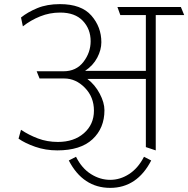

<svg xmlns="http://www.w3.org/2000/svg" viewBox="-20 -714 914 932"><path d="M688 0V-331H404Q441 -303 464 -259.5Q487 -216 487 -179Q487 -92 429 -38Q371 16 258 16Q201 16 151 -1.5Q101 -19 70 -41L82 -84Q119 -59 164 -42Q209 -25 261 -25Q339 -25 387.5 -67.5Q436 -110 436 -177Q436 -243 392 -288Q348 -333 292 -333H172L158 -368H288Q350 -368 385 -413.5Q420 -459 420 -514Q420 -573 382 -613Q344 -653 272 -653Q221 -653 175 -634.5Q129 -616 91 -586L82 -629Q114 -655 161 -674.5Q208 -694 271 -694Q375 -694 423.5 -638.5Q472 -583 472 -509Q472 -472 452 -434Q432 -396 393 -370H688V-641H564L550 -680H858L874 -641H736V16ZM679 47 714 65Q680 131 630 164.5Q580 198 515 198Q449 198 398.5 164.5Q348 131 314 65L349 47Q377 103 421.5 131Q466 159 515 159Q563 159 606.5 131Q650 103 679 47Z"/></svg>

Font: Palanquin Thin
Style: Regular
Weight: 250
Designer: Pria Ravichandran
Version: Version 1.001